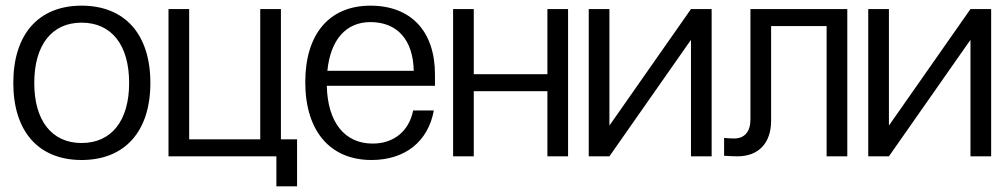

<svg xmlns="http://www.w3.org/2000/svg" viewBox="-20 -552 3556 678"><path d="M268 -532C116 -532 27 -431 27 -259C27 -88 116 13 268 13C421 13 511 -88 511 -259C511 -431 421 -532 268 -532ZM101 -259C101 -393 163 -472 268 -472C374 -472 436 -393 436 -259C436 -126 374 -47 268 -47C163 -47 101 -126 101 -259Z M648 -520H575V0H956V106H1029V-60H972V-520H899V-60H648Z M1512 -162H1439C1424 -88 1370 -45 1296 -45C1197 -45 1137 -120 1134 -249H1516V-289C1516 -442 1431 -532 1288 -532C1143 -532 1058 -432 1058 -262C1058 -90 1145 13 1292 13C1410 13 1492 -52 1512 -162ZM1136 -302C1147 -412 1202 -474 1288 -474C1383 -474 1439 -411 1441 -302Z M1653 0V-230H1913V0H1986V-520H1913V-290H1653V-520H1580V0Z M2420 -520 2133 -110H2132V-520H2059V0H2132L2419 -410H2420V0H2493V-520Z M2972 -520H2630V-130C2630 -87 2609 -63 2573 -63C2560 -63 2546 -64 2537 -65V-2C2552 -1 2568 0 2584 0C2659 0 2703 -47 2703 -126V-460H2899V0H2972Z M3407 -520 3120 -110H3119V-520H3046V0H3119L3406 -410H3407V0H3480V-520Z"/></svg>

Font: Non Bureau Light
Style: Regular
Weight: 300
Designer: Jona Saucedo
Foundry: Non Foundry
Version: Version 1.000;FEAKit 1.0